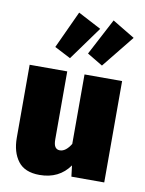

<svg xmlns="http://www.w3.org/2000/svg" viewBox="-94 -911 752 996"><g transform="rotate(10 282.0 -412.5)"><path d="M184 20Q106 20 70.5 -27Q35 -74 35 -150V-534H233V-176Q233 -148 241.5 -136Q250 -124 266 -124Q297 -124 324 -168V-534H522V0H349L342 -58Q287 20 184 20ZM235 -604 150 -648 241 -845 363 -781ZM405 -595 323 -644 424 -836 542 -765Z"/></g></svg>

Font: Trujillo Black
Style: Regular
Weight: 900
Designer: Fira Sans original fonts by bBox Type GmbH, Carrois Corporate GbR, & Edenspiekermann AG / Changes by Cristiano Sobral
Foundry: Fira Sans original fonts by bBox Type GmbH, Carrois Corporate GbR, & Edenspiekermann AG / Changes by Cristiano Sobral
Version: Version 4.301;July 28, 2020;FontCreator 13.0.0.2655 64-bit